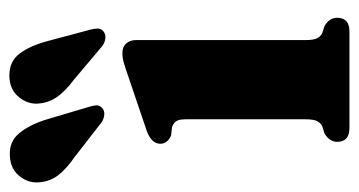

<svg xmlns="http://www.w3.org/2000/svg" viewBox="-252 -554 748 400"><g transform="rotate(-90 122.0 -354.0)"><path d="M238.5 -444.5V-92.5Q238.5 -75 242.2 -67.5Q246 -60 253.5 -56.5L267.5 -52Q285 -42 285 -25.5Q285 0 256 0H55.5Q26.5 0 26.5 -25.5Q26.5 -41.5 44 -52L58.5 -56.5Q66 -60 69.8 -67.5Q73.5 -75 73.5 -92.5V-340.5Q73.5 -355 69.5 -360.8Q65.5 -366.5 57.5 -369.5L40 -371.5Q22.5 -379 22.5 -394Q22.5 -412 48.5 -422L163.5 -461Q180.5 -467 191 -470Q201.5 -473 212 -473Q224.5 -473 231.5 -465Q238.5 -457 238.5 -444.5ZM236 -630.5 260 -540.5Q262.5 -531.5 262.5 -524.2Q262.5 -517 256 -512Q250 -507.5 241.8 -508.5Q233.5 -509.5 226 -515L156 -574Q131 -592.5 118.8 -611Q106.5 -629.5 106 -653Q106.5 -674.5 122.2 -691.5Q138 -708.5 165 -708.5Q194.5 -708.5 210.5 -687Q226.5 -665.5 236 -630.5ZM72.5 -633 99 -544Q102 -535 102.5 -527.8Q103 -520.5 97 -515Q91 -510 82.8 -510.8Q74.5 -511.5 67 -516.5L-5 -572.5Q-30.5 -590 -43.8 -607.8Q-57 -625.5 -58 -649.5Q-59 -670.5 -44 -688.5Q-29 -706.5 -2 -707.5Q27 -709 44.2 -688.2Q61.5 -667.5 72.5 -633Z"/></g></svg>

Font: Fraunces 72pt S050
Style: Bold
Weight: 700
Version: Version 1.000; ttfautohint (v1.8.3)